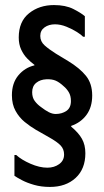

<svg xmlns="http://www.w3.org/2000/svg" viewBox="-20 -732 411 758"><path d="M54 -584Q54 -557 63.5 -536.5Q73 -516 87 -501.5Q101 -487 116 -476V-474Q78 -465 52.5 -434.5Q27 -404 27 -356Q27 -320 41.5 -294Q56 -268 77.5 -250.5Q99 -233 121 -220L172 -191Q206 -172 219.5 -157.5Q233 -143 233 -122Q233 -98 213.5 -84Q194 -70 167 -70Q136 -70 100.5 -85.5Q65 -101 44 -120H37V-38Q47 -31 67 -20.5Q87 -10 115 -2Q143 6 177 6Q240 6 278.5 -29.5Q317 -65 317 -127Q317 -160 303.5 -184Q290 -208 261 -232V-235Q299 -248 321.5 -278.5Q344 -309 344 -355Q344 -402 319.5 -432.5Q295 -463 249 -491L201 -520Q174 -537 156.5 -552.5Q139 -568 139 -590Q139 -612 156 -624Q173 -636 197 -636Q219 -636 242.5 -626.5Q266 -617 284 -605.5Q302 -594 308 -587H315V-668Q300 -681 269.5 -696.5Q239 -712 193 -712Q135 -712 94.5 -679.5Q54 -647 54 -584ZM232 -391Q243 -382 251.5 -368Q260 -354 260 -333Q260 -306 242 -294Q224 -282 200 -282Q187 -282 173 -289Q159 -296 141 -310Q127 -320 117 -333.5Q107 -347 107 -368Q107 -392 123 -405Q139 -418 163 -419Q185 -420 200 -413.5Q215 -407 232 -391Z"/></svg>

Font: Phudu Light Medium
Style: Regular
Weight: 500
Version: Version 1.005;gftools[0.9.23]